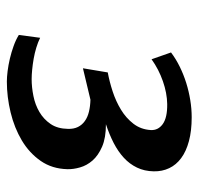

<svg xmlns="http://www.w3.org/2000/svg" viewBox="-30 -820 582 563"><g transform="rotate(90 261.5 -539.0)"><path d="M91.3 -365.2Q104 -358.9 120.1 -354Q136.2 -349.1 152.8 -346.2Q169.4 -343.3 185.1 -341.8Q200.7 -340.3 212.4 -340.3Q236.3 -340.3 262 -345.5Q287.6 -350.6 308.8 -363Q330.1 -375.5 344 -395.8Q357.9 -416 358.4 -446.8Q358.9 -463.9 352.8 -476.1Q346.7 -488.3 335.4 -496.3Q324.2 -504.4 308.1 -508.3Q292 -512.2 272.9 -512.7L180.7 -490.7L192.9 -563.5Q219.7 -568.4 248.8 -577.9Q277.8 -587.4 302.2 -602.3Q326.7 -617.2 343.3 -638.7Q359.9 -660.2 361.8 -689Q363.3 -710.9 344.5 -724.6Q325.7 -738.3 285.6 -737.8Q253.4 -737.3 218.5 -725.1Q183.6 -712.9 154.3 -691.9L134.3 -749Q153.8 -763.7 176.8 -774.9Q199.7 -786.1 224.1 -793.7Q248.5 -801.3 273.9 -805.4Q299.3 -809.6 324.2 -809.6Q364.3 -809.6 394.3 -801.5Q424.3 -793.5 444.1 -778.8Q463.9 -764.2 473.6 -743.7Q483.4 -723.1 482.9 -698.2Q482.4 -670.9 471.9 -649.2Q461.4 -627.4 443.1 -610.6Q424.8 -593.8 399.7 -580.8Q374.5 -567.9 344.7 -558.1Q384.8 -558.1 410.6 -546.9Q436.5 -535.6 451.2 -518.8Q465.8 -502 471.4 -482.2Q477.1 -462.4 476.6 -445.3Q475.6 -400.4 452.4 -366.9Q429.2 -333.5 392.3 -311.5Q355.5 -289.6 310.1 -278.6Q264.6 -267.6 219.7 -267.6Q206.5 -267.6 189 -269.8Q171.4 -272 152.6 -276.4Q133.8 -280.8 115.5 -287.4Q97.2 -293.9 83 -302.7Z"/></g></svg>

Font: Brush Lettering One
Style: Bold Italic
Weight: 400
Italic angle: -7°
Designer: Eben Sorkin
Foundry: Eben Sorkin
Version: Version 1.001